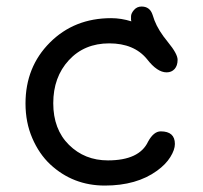

<svg xmlns="http://www.w3.org/2000/svg" viewBox="-20 -561 623 588"><path d="M472.2 -158.7Q515.6 -158.7 515.6 -120.1Q515.6 -102.5 501.7 -80.1Q487.8 -57.6 460.9 -38.1Q398.4 7.3 301 7.3Q203.6 7.3 133.8 -57.6Q99.6 -89.8 78.9 -137.9Q58.1 -186 58.1 -244.1Q58.1 -356 132.8 -430.7Q207.5 -505.4 320.3 -505.4Q351.1 -505.4 382.3 -495.6Q381.3 -498 381.3 -500V-510.7Q381.3 -520 390.4 -530.5Q399.4 -541 413.6 -541Q439 -541 447.3 -515.6L453.1 -498.5Q464.8 -467.8 494.4 -431.9Q523.9 -396 523.9 -377.9Q523.9 -359.9 514.6 -349.6Q505.4 -339.4 490.2 -339.4Q461.4 -339.4 430.2 -379.9Q390.6 -428.2 314.5 -428.2Q238.3 -428.2 190.7 -376.5Q143.1 -324.7 143.1 -244.9Q143.1 -165 191.2 -117.4Q239.3 -69.8 310.5 -69.8Q406.7 -69.8 433.6 -127.4Q450.7 -158.7 472.2 -158.7Z"/></svg>

Font: Oldenburg
Style: Regular
Weight: 400
Designer: Nicole Fally
Foundry: Nicole Fally
Version: Version 1.001